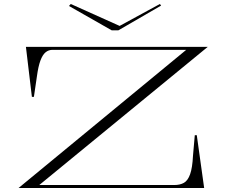

<svg xmlns="http://www.w3.org/2000/svg" viewBox="-20 -943 1137 963"><path d="M73 0 914 -693H243Q224 -693 209 -681Q194 -669 183 -640Q172 -611 165 -559L150 -457H140L110 -708H1022L177 -15H854Q883 -15 902.5 -26Q922 -37 933.5 -69Q945 -101 948 -162L957 -265H967L1004 0ZM782 -923 788 -915 574 -791H540L326 -913L335 -923L580 -813Z"/></svg>

Font: Kalnia Expanded ExtraLight
Style: Regular
Weight: 250
Width: 7
Designer: Frida Medrano
Foundry: Frida Medrano
Version: Version 1.105